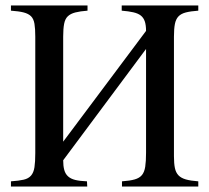

<svg xmlns="http://www.w3.org/2000/svg" viewBox="-20 -682 765 702"><path d="M426 0V-19Q455 -21 472.5 -26Q490 -31 499 -42Q508 -53 511 -72.5Q514 -92 514 -124V-503L211 -96Q211 -75 215 -60.5Q219 -46 229 -37Q239 -28 255.5 -24Q272 -20 298 -19L299 0H20V-19Q49 -21 66.5 -25Q84 -29 93.5 -40Q103 -51 106 -70.5Q109 -90 109 -122V-548Q109 -577 106 -595Q103 -613 93.5 -622.5Q84 -632 66.5 -636.5Q49 -641 20 -643V-662H300V-643Q273 -641 255.5 -636.5Q238 -632 228 -622.5Q218 -613 214.5 -595Q211 -577 211 -548V-164L514 -569Q514 -590 509.5 -603.5Q505 -617 495 -625Q485 -633 467.5 -637Q450 -641 425 -643V-662H705V-643Q677 -641 659.5 -636.5Q642 -632 632.5 -622Q623 -612 619.5 -594.5Q616 -577 616 -548V-111Q616 -84 619.5 -67.5Q623 -51 632.5 -41Q642 -31 659.5 -26Q677 -21 705 -19V0Z"/></svg>

Font: STIXGeneralUnicodeRegular
Style: Regular
Weight: 400
Designer: MicroPress Inc., with final additions and corrections provided by Coen Hoffman, Elsevier (retired)
Version: Version 1.1.0